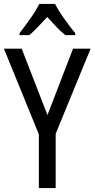

<svg xmlns="http://www.w3.org/2000/svg" viewBox="-20 -963 484 983"><path d="M223 -374 354 -714H444L265 -278V0H179V-275L0 -714H91ZM262 -943Q279 -909 309 -867Q339 -825 365 -793V-783H315Q292 -801 269 -825Q246 -849 222 -876Q197 -849 173.5 -824.5Q150 -800 130 -783H80V-793Q107 -828 136 -869Q165 -910 181 -943Z"/></svg>

Font: Noto Sans Thai Looped Condensed
Style: Regular
Weight: 400
Width: 3
Designer: Sasikarn Vongin, Ben Mitchell
Foundry: The Fontpad Ltd
Version: Version 1.001; ttfautohint (v1.8.4.7-5d5b)